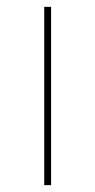

<svg xmlns="http://www.w3.org/2000/svg" viewBox="-20 -540 278 560"><path d="M109 0V-520H129V0Z"/></svg>

Font: M PLUS 2 Thin
Style: Regular
Weight: 100
Designer: Coji Morishita
Foundry: UNDERFOREST DESIGN
Version: Version 1.001